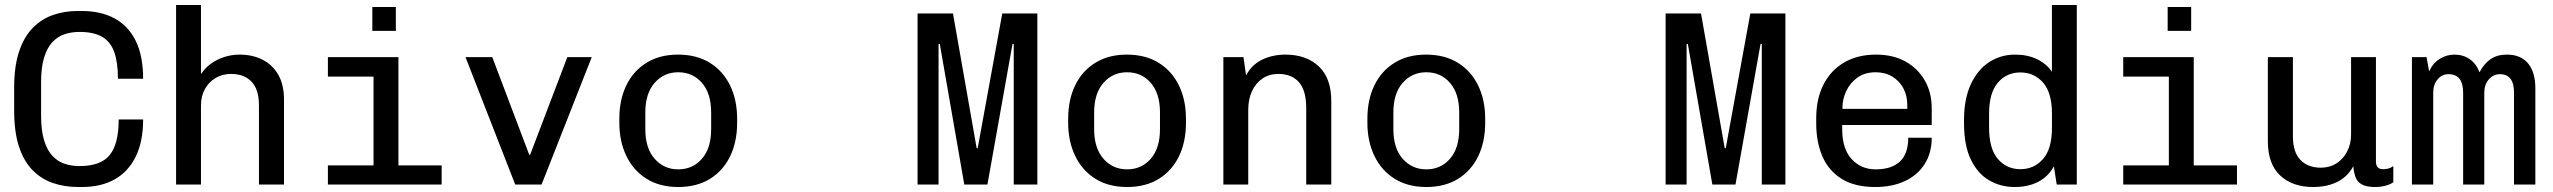

<svg xmlns="http://www.w3.org/2000/svg" viewBox="-20 -740 10240 770"><path d="M294 10Q239.2 10 192.5 -5.9Q145.8 -21.8 110.6 -57.5Q75.5 -93.2 56.1 -152Q36.8 -210.8 36.8 -296.5V-388.8Q36.8 -474.5 56.6 -533.6Q76.5 -592.8 111.8 -628.5Q147 -664.2 193.2 -680.1Q239.5 -696 292.8 -696H307Q385 -696 440.2 -665.8Q495.5 -635.5 524.8 -575.2Q554 -515 554 -424.2H453Q453 -489.8 438.2 -531.1Q423.5 -572.5 389.8 -592.2Q356 -612 298.5 -612Q266 -612 238.2 -602.5Q210.5 -593 189.6 -570.5Q168.8 -548 156.8 -509Q144.8 -470 144.8 -410.5V-276.2Q144.8 -216.8 156.8 -177.4Q168.8 -138 189.6 -115.5Q210.5 -93 238.2 -83.5Q266 -74 298.5 -74Q384.5 -74 420.2 -118.5Q456 -163 456 -260.8H554Q554 -173.2 524.8 -112.9Q495.5 -52.5 440.8 -21.2Q386 10 308.2 10Z M686.2 0V-720H786V-442.8Q812 -481.5 853.9 -501.2Q895.8 -521 941.2 -521Q992 -521 1032.2 -500.9Q1072.5 -480.8 1095.8 -440.6Q1119 -400.5 1119 -339.5V0H1018.5V-317.8Q1018.5 -381.2 988.8 -412.4Q959 -443.5 907 -443.5Q872.5 -443.5 844.9 -427.4Q817.2 -411.2 801.6 -382.6Q786 -354 786 -317.8V0Z M1478 0V-432.8H1295V-511H1577.8V0ZM1295 0V-76.8H1751.2V0ZM1473.2 -616.2V-711.8H1567.5V-616.2Z M2046.2 0 1846.8 -511H1954.2L2102.5 -119.2H2106L2255.2 -511H2353.2L2152 0Z M2700 10Q2625.8 10 2572.9 -23.1Q2520 -56.2 2491.9 -114.8Q2463.8 -173.2 2463.8 -247.2V-263.8Q2463.8 -339.8 2491.9 -397.8Q2520 -455.8 2573 -488.4Q2626 -521 2699.2 -521Q2774.2 -521 2827.2 -487.9Q2880.2 -454.8 2908.2 -396.8Q2936.2 -338.8 2936.2 -263.8V-247.2Q2936.2 -171.2 2908.1 -113.2Q2880 -55.2 2827.1 -22.6Q2774.2 10 2700 10ZM2700 -60.8Q2758 -60.8 2795 -103.2Q2832 -145.8 2832 -221.8V-289.2Q2832 -365.2 2795 -407.8Q2758 -450.2 2700 -450.2Q2642.8 -450.2 2605.4 -407.8Q2568 -365.2 2568 -289.2V-221.8Q2568 -145.8 2605.4 -103.2Q2642.8 -60.8 2700 -60.8Z M3659.8 0V-686H3801.8L3896.8 -146H3901L3999.5 -686H4140.2V0H4045.5V-563.5H4040.5L3940 0H3847.2L3749 -563.5H3744V0Z M4500 10Q4425.8 10 4372.9 -23.1Q4320 -56.2 4291.9 -114.8Q4263.8 -173.2 4263.8 -247.2V-263.8Q4263.8 -339.8 4291.9 -397.8Q4320 -455.8 4373 -488.4Q4426 -521 4499.2 -521Q4574.2 -521 4627.2 -487.9Q4680.2 -454.8 4708.2 -396.8Q4736.2 -338.8 4736.2 -263.8V-247.2Q4736.2 -171.2 4708.1 -113.2Q4680 -55.2 4627.1 -22.6Q4574.2 10 4500 10ZM4500 -60.8Q4558 -60.8 4595 -103.2Q4632 -145.8 4632 -221.8V-289.2Q4632 -365.2 4595 -407.8Q4558 -450.2 4500 -450.2Q4442.8 -450.2 4405.4 -407.8Q4368 -365.2 4368 -289.2V-221.8Q4368 -145.8 4405.4 -103.2Q4442.8 -60.8 4500 -60.8Z M4886.2 0V-511H4966.8L4977.2 -437.8Q5000.2 -481 5042.2 -501Q5084.2 -521 5135.2 -521Q5218.5 -521 5268.8 -473.9Q5319 -426.8 5319 -334.5V0H5218.5V-306Q5218.5 -377.5 5189.2 -410.5Q5160 -443.5 5107 -443.5Q5070.2 -443.5 5043 -425Q5015.8 -406.5 5000.9 -374.2Q4986 -342 4986 -299.8V0Z M5700 10Q5625.8 10 5572.9 -23.1Q5520 -56.2 5491.9 -114.8Q5463.8 -173.2 5463.8 -247.2V-263.8Q5463.8 -339.8 5491.9 -397.8Q5520 -455.8 5573 -488.4Q5626 -521 5699.2 -521Q5774.2 -521 5827.2 -487.9Q5880.2 -454.8 5908.2 -396.8Q5936.2 -338.8 5936.2 -263.8V-247.2Q5936.2 -171.2 5908.1 -113.2Q5880 -55.2 5827.1 -22.6Q5774.2 10 5700 10ZM5700 -60.8Q5758 -60.8 5795 -103.2Q5832 -145.8 5832 -221.8V-289.2Q5832 -365.2 5795 -407.8Q5758 -450.2 5700 -450.2Q5642.8 -450.2 5605.4 -407.8Q5568 -365.2 5568 -289.2V-221.8Q5568 -145.8 5605.4 -103.2Q5642.8 -60.8 5700 -60.8Z M6659.8 0V-686H6801.8L6896.8 -146H6901L6999.5 -686H7140.2V0H7045.5V-563.5H7040.5L6940 0H6847.2L6749 -563.5H6744V0Z M7500 10Q7419.5 10 7367 -22Q7314.5 -54 7289.1 -111.8Q7263.8 -169.5 7263.8 -245V-266Q7263.8 -343.5 7292.9 -400.8Q7322 -458 7375.9 -489.5Q7429.8 -521 7503.5 -521Q7572.8 -521 7622.5 -492.9Q7672.2 -464.8 7699.6 -416.6Q7727 -368.5 7727 -306.5V-238.8H7368V-221.8Q7368 -142.8 7406 -101.8Q7444 -60.8 7502.2 -60.8Q7565.5 -60.8 7599.1 -91.8Q7632.8 -122.8 7632.8 -187.5H7727Q7727 -126.5 7698.6 -82Q7670.2 -37.5 7619.5 -13.8Q7568.8 10 7500 10ZM7369 -303.5H7629V-319.2Q7629 -356.8 7613.2 -386.1Q7597.5 -415.5 7568.9 -432.9Q7540.2 -450.2 7502 -450.2Q7459 -450.2 7429.5 -429.1Q7400 -408 7384.5 -375.4Q7369 -342.8 7369 -308.5Z M8059 10Q8004 10 7957.9 -16.5Q7911.8 -43 7884.1 -99.6Q7856.5 -156.2 7856.5 -247V-258Q7856.5 -343.2 7883.8 -402Q7911 -460.8 7957.4 -490.9Q8003.8 -521 8061 -521Q8111.5 -521 8149.5 -502.6Q8187.5 -484.2 8209 -452V-720H8308.8V0H8228.2L8217 -73.2Q8195 -32.5 8154.8 -11.2Q8114.5 10 8059 10ZM8082.5 -61.5Q8137.5 -61.5 8173.4 -102.2Q8209.2 -143 8209.2 -227.5V-283.8Q8209.2 -368.2 8173.4 -408.9Q8137.5 -449.5 8082.5 -449.5Q8027.5 -449.5 7992.2 -408.4Q7957 -367.2 7957 -283.8V-228.5Q7957 -143.8 7992.2 -102.6Q8027.5 -61.5 8082.5 -61.5Z M8678 0V-432.8H8495V-511H8777.8V0ZM8495 0V-76.8H8951.2V0ZM8673.2 -616.2V-711.8H8767.5V-616.2Z M9256.2 10Q9174 10 9124.5 -36.1Q9075 -82.2 9075 -174.5V-511H9175.5V-194Q9175.5 -130.2 9205.4 -98.9Q9235.2 -67.5 9287.5 -67.5Q9323 -67.5 9350.4 -85Q9377.8 -102.5 9393.2 -132.9Q9408.8 -163.2 9408.8 -200.2V-511H9508.5V-92.2Q9508.5 -76.2 9515.9 -68.9Q9523.2 -61.5 9537 -61.5Q9546.5 -61.5 9556.9 -63.8Q9567.2 -66 9578.2 -73.8V-9Q9565.2 0.2 9545.4 5.1Q9525.5 10 9505.5 10Q9470.2 10 9451.8 -0.4Q9433.2 -10.8 9426.6 -29.6Q9420 -48.5 9417.5 -73.2Q9403.2 -46 9380.2 -27.6Q9357.2 -9.2 9326 0.4Q9294.8 10 9256.2 10Z M9652.8 0V-511H9711.5L9721.8 -453.8Q9736.8 -486.5 9764.1 -503.8Q9791.5 -521 9823.5 -521Q9857.8 -521 9884.1 -503Q9910.5 -485 9923.8 -450.2Q9941.8 -484.5 9968.1 -502.8Q9994.5 -521 10033.8 -521Q10089.2 -521 10118.5 -485.8Q10147.8 -450.5 10147.8 -385.5V0H10062.2V-368Q10062.2 -442.5 10006.2 -442.5Q9979 -442.5 9961 -421.5Q9943 -400.5 9943 -368V0H9858.2V-368Q9858.2 -442.5 9800 -442.5Q9773 -442.5 9755.6 -421.5Q9738.2 -400.5 9738.2 -368V0Z"/></svg>

Font: Chivo Mono Medium
Style: Regular
Weight: 500
Monospace: yes
Designer: Hector Gatti
Foundry: Omnibus-Type
Version: Version 1.008